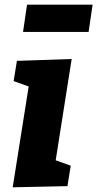

<svg xmlns="http://www.w3.org/2000/svg" viewBox="-20 -792 414 817"><path d="M78 -656 95 -772H374L357 -656ZM38 -447 52 -533 285 -541 217 -110 281 -87 267 0 34 5 102 -424Z"/></svg>

Font: Bitter Pro ExtraBold
Style: Italic
Weight: 800
Italic angle: -9°
Designer: Sol Matas, and Bitter project Authors
Foundry: Sol Matas
Version: Version 1.010